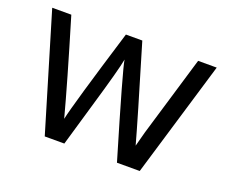

<svg xmlns="http://www.w3.org/2000/svg" viewBox="-86 -603 873 737"><g transform="rotate(20 351.0 -235.0)"><path d="M13 -472H91Q168 -216 202 -87Q215 -149 314 -472H381Q472 -169 495 -84L511 -144L609 -472H685L543 2H450Q346 -347 342 -380Q335 -339 285 -169.5Q235 0 235 2H155Z"/></g></svg>

Font: Coval
Style: Light
Weight: 300
Foundry: Context Ltd
Version: Version 001.000